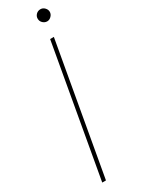

<svg xmlns="http://www.w3.org/2000/svg" viewBox="-223 -868 665 894"><g transform="rotate(-30 109.0 -421.5)"><path d="M32 0 156 -700H176L52 0ZM186 -778Q173 -778 163 -787.5Q153 -797 153 -811Q153 -824 162.5 -833.5Q172 -843 186 -843Q199 -843 208.5 -833Q218 -823 218 -811Q218 -798 208 -788Q198 -778 186 -778Z"/></g></svg>

Font: DM Sans 10pt Thin
Style: Italic
Weight: 250
Italic angle: -10°
Version: Version 4.004;gftools[0.9.30]